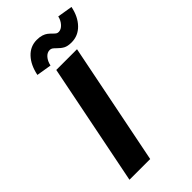

<svg xmlns="http://www.w3.org/2000/svg" viewBox="-280 -995 1068 1068"><g transform="rotate(-45 254.0 -461.0)"><path d="M200.2 -719.7H363.3L219.2 0H56.2ZM241.7 -915Q264.6 -915 281 -909.7Q297.4 -904.3 307.1 -896.7Q316.9 -889.2 328.1 -877.9Q337.4 -868.2 343.8 -863.8Q350.1 -859.4 358.9 -859.4Q378.9 -859.4 396 -878.2Q413.1 -897 418.5 -922.4L507.8 -907.7Q495.1 -844.2 458 -805.9Q420.9 -767.6 368.7 -767.6Q338.4 -767.6 321 -777.1Q303.7 -786.6 287.1 -803.7Q275.9 -814.9 269 -819.6Q262.2 -824.2 252.4 -824.2Q232.4 -824.2 216.8 -806.4Q201.2 -788.6 194.8 -759.8L106.4 -774.4Q119.6 -839.4 155.3 -877.2Q190.9 -915 241.7 -915Z"/></g></svg>

Font: Reddit Sans Vanilla ExtraBold
Style: Italic
Weight: 800
Italic angle: -11.25°
Designer: Stephen Hutchings
Version: Version 1.013